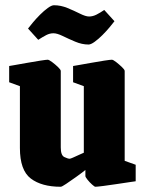

<svg xmlns="http://www.w3.org/2000/svg" viewBox="-20 -701 553 733"><path d="M212 12Q139 12 97.5 -19.5Q56 -51 56 -136V-372L15 -387V-449Q15 -449 35.5 -452.5Q56 -456 83.5 -461Q111 -466 134 -469.5Q157 -473 162 -473Q167 -473 179 -464Q191 -455 201.5 -445Q212 -435 212 -430V-138Q212 -108 225.5 -101.5Q239 -95 246 -95Q249 -95 259 -99.5Q269 -104 281 -109.5Q293 -115 300 -118V-372L259 -387V-449Q259 -449 279.5 -452.5Q300 -456 327.5 -461Q355 -466 378 -469.5Q401 -473 407 -473Q412 -473 423.5 -464Q435 -455 445.5 -445Q456 -435 456 -430V-87L498 -72V-9Q498 -9 477 -6Q456 -3 427 1.5Q398 6 374 9Q350 12 344 12Q341 12 331.5 3.5Q322 -5 314 -15Q306 -25 306 -29V-52Q291 -40 270 -25Q249 -10 232.5 1Q216 12 212 12ZM318 -531Q293 -531 267 -542Q241 -553 219.5 -563.5Q198 -574 184 -574Q170 -574 156.5 -567Q143 -560 126 -549L87 -592Q93 -600 105.5 -615Q118 -630 133 -645Q148 -660 162.5 -670.5Q177 -681 186 -681Q212 -681 237.5 -670.5Q263 -660 285 -649Q307 -638 320 -638Q334 -638 348 -645Q362 -652 378 -663L417 -620Q411 -612 398.5 -597Q386 -582 371 -567Q356 -552 341.5 -541.5Q327 -531 318 -531Z"/></svg>

Font: Grenze Gotisch Black
Style: Regular
Weight: 900
Designer: Renata Polastri
Foundry: Omnibus-Type
Version: Version 1.001